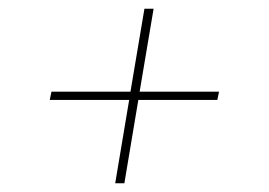

<svg xmlns="http://www.w3.org/2000/svg" viewBox="-20 -560 616 440"><path d="M244 -140H265L297 -331H478L482 -350H300L332 -540H311L279 -350H98L94 -331H276Z"/></svg>

Font: Iosevka Sparkle Thin Oblique
Style: Regular
Weight: 100
Italic angle: -9°
Designer: Belleve Invis
Foundry: Belleve Invis
Version: Version 4.5.0; ttfautohint (v1.8.3)